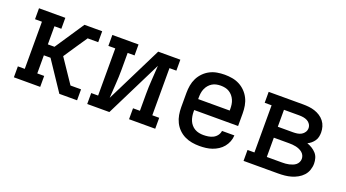

<svg xmlns="http://www.w3.org/2000/svg" viewBox="-47 -958 2493 1385"><g transform="rotate(20 1200.0 -265.0)"><path d="M76 0V-84H129V-446H76V-530H278V-446H225V-307H276L425 -530H561V-446H480L423 -362L358 -265L480 -84H561V0H425L276 -223H225V-84H278V0Z M639 0V-84H692V-446H639V-530H840V-446H787V-318Q787 -263 783 -207.5Q779 -152 776 -97L991 -530H1161V-446H1108V-84H1161V0H960V-84H1013V-212Q1013 -267 1017 -322.5Q1021 -378 1024 -433L809 0Z M1502 8Q1473 8 1444 3Q1415 -2 1388.5 -15Q1362 -28 1341 -49Q1320 -70 1307 -96.5Q1294 -123 1289 -152Q1284 -181 1284 -210V-320Q1284 -349 1289 -378Q1294 -407 1307 -433Q1320 -459 1340.5 -480Q1361 -501 1387 -514.5Q1413 -528 1442 -533Q1471 -538 1500 -538Q1529 -538 1558 -533Q1587 -528 1613 -514.5Q1639 -501 1659.5 -480Q1680 -459 1693 -433Q1706 -407 1711 -378Q1716 -349 1716 -320V-223H1379V-210Q1379 -193 1382 -175.5Q1385 -158 1391.5 -142.5Q1398 -127 1409.5 -113.5Q1421 -100 1436 -91.5Q1451 -83 1468 -79.5Q1485 -76 1502 -76Q1521 -76 1540 -79Q1559 -82 1576 -90.5Q1593 -99 1605 -115Q1617 -131 1619 -150H1714Q1713 -125 1704 -102Q1695 -79 1679.5 -60Q1664 -41 1643 -27.5Q1622 -14 1599 -6Q1576 2 1551.5 5Q1527 8 1502 8ZM1621 -307V-320Q1621 -337 1618.5 -354Q1616 -371 1609 -387Q1602 -403 1591 -416Q1580 -429 1565.5 -438Q1551 -447 1534 -450.5Q1517 -454 1500 -454Q1483 -454 1466 -450.5Q1449 -447 1434.5 -438Q1420 -429 1409 -416Q1398 -403 1391 -387Q1384 -371 1381.5 -354Q1379 -337 1379 -320V-307Z M1839 0V-84H1892V-446H1839V-530H2104Q2126 -530 2149 -527.5Q2172 -525 2193.5 -518Q2215 -511 2234.5 -498.5Q2254 -486 2268 -468Q2282 -450 2288.5 -428Q2295 -406 2295 -383Q2295 -367 2291.5 -350.5Q2288 -334 2278.5 -320Q2269 -306 2256 -295Q2243 -284 2228 -277Q2248 -270 2266 -259Q2284 -248 2298 -232.5Q2312 -217 2318 -196.5Q2324 -176 2324 -155Q2324 -130 2315.5 -105.5Q2307 -81 2290 -62.5Q2273 -44 2250.5 -31.5Q2228 -19 2204 -12Q2180 -5 2154.5 -2.5Q2129 0 2104 0ZM1987 -316H2104Q2120 -316 2136.5 -318.5Q2153 -321 2167 -329Q2181 -337 2190 -351Q2199 -365 2199 -382Q2199 -382 2199 -382Q2199 -382 2199 -382Q2199 -398 2190 -412Q2181 -426 2166.5 -433.5Q2152 -441 2136 -443.5Q2120 -446 2104 -446H1987ZM1987 -84H2104Q2117 -84 2130.5 -85Q2144 -86 2157 -89Q2170 -92 2183 -97Q2196 -102 2206.5 -110.5Q2217 -119 2223 -131.5Q2229 -144 2229 -157Q2229 -171 2223 -183.5Q2217 -196 2206.5 -204.5Q2196 -213 2183.5 -218.5Q2171 -224 2157.5 -227Q2144 -230 2130.5 -231Q2117 -232 2104 -232H1987Z"/></g></svg>

Font: Iosevka Curly Slab MdEx
Style: Regular
Weight: 500
Width: 7
Monospace: yes
Designer: Belleve Invis
Foundry: Belleve Invis
Version: Version 11.1.0; ttfautohint (v1.8.3)